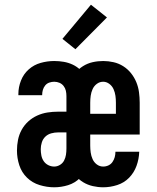

<svg xmlns="http://www.w3.org/2000/svg" viewBox="-20 -787 665 815"><path d="M210 8Q179 8 148 -1.5Q117 -11 94.5 -33Q72 -55 62 -85.5Q52 -116 52 -148Q52 -171 56.5 -193.5Q61 -216 72 -236Q83 -256 100 -271.5Q117 -287 138 -296.5Q159 -306 181.5 -309.5Q204 -313 227 -313H262V-379Q262 -391 259.5 -402Q257 -413 250 -422Q243 -431 232.5 -435.5Q222 -440 210 -440Q200 -440 189.5 -436.5Q179 -433 172 -424.5Q165 -416 162 -405.5Q159 -395 159 -385V-383H58V-388Q58 -417 69 -445Q80 -473 102 -492.5Q124 -512 152.5 -520Q181 -528 210 -528Q231 -528 251 -524.5Q271 -521 289 -512.5Q307 -504 322 -489.5Q337 -475 346 -457.5Q355 -440 359 -420Q363 -400 363 -379V-141Q361 -111 351 -82Q341 -53 319.5 -31.5Q298 -10 269 -1Q240 8 210 8ZM210 -80Q223 -80 234.5 -87Q246 -94 252 -105.5Q258 -117 260 -130Q262 -143 262 -157V-225H227Q212 -225 197.5 -221Q183 -217 172.5 -207Q162 -197 157.5 -182.5Q153 -168 153 -154Q153 -141 155.5 -127.5Q158 -114 165.5 -103Q173 -92 185 -86Q197 -80 210 -80ZM418 8Q396 8 374 3Q352 -2 333 -13.5Q314 -25 299.5 -43Q285 -61 277 -81.5Q269 -102 265.5 -124.5Q262 -147 262 -169V-351Q262 -373 265.5 -395.5Q269 -418 277 -438.5Q285 -459 299 -476.5Q313 -494 332 -506Q351 -518 373 -523Q395 -528 418 -528Q440 -528 462 -523Q484 -518 503 -506Q522 -494 536 -476.5Q550 -459 558.5 -438.5Q567 -418 570 -395.5Q573 -373 573 -351V-216H363V-169Q363 -154 365 -139.5Q367 -125 373 -111.5Q379 -98 391 -89Q403 -80 418 -80Q430 -80 440.5 -85Q451 -90 457.5 -99.5Q464 -109 467 -120Q470 -131 470 -143H571Q570 -112 559.5 -83Q549 -54 528 -32.5Q507 -11 477.5 -1.5Q448 8 418 8ZM472 -304V-351Q472 -366 470 -380.5Q468 -395 462 -408.5Q456 -422 444 -431Q432 -440 418 -440Q403 -440 391 -431Q379 -422 373 -408.5Q367 -395 365 -380.5Q363 -366 363 -351V-304ZM300 -578 245 -622 366 -767 434 -713Z"/></svg>

Font: Iosevka Custom Semibold
Style: Regular
Weight: 600
Designer: Belleve Invis
Foundry: Belleve Invis
Version: Version 27.0.2; ttfautohint (v1.8.4)